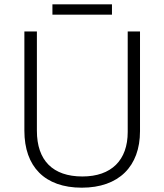

<svg xmlns="http://www.w3.org/2000/svg" viewBox="-20 -860 762 890"><path d="M499 -840H223V-792H499ZM629 -252V-714H572V-248C572 -118 497 -42 362 -42C225 -42 151 -116 151 -254V-714H93V-254C93 -88 187 10 359 10C531 10 629 -89 629 -252Z"/></svg>

Font: Noto Sans Meetei Mayek Light
Style: Regular
Weight: 300
Designer: Monotype Design Team and Neelakash Kshetrimayum
Foundry: Monotype Imaging Inc.
Version: Version 2.002